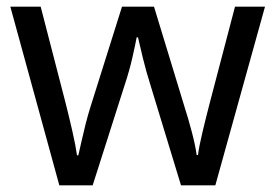

<svg xmlns="http://www.w3.org/2000/svg" viewBox="-20 -557 826 576"><path d="M431 -303Q418 -344 408.5 -383.5Q399 -423 394 -445H390Q386 -423 377 -383.5Q368 -344 354 -302L258 -1H158L11 -537H102L176 -251Q187 -208 197 -164Q207 -120 211 -91H215Q219 -108 224.5 -133Q230 -158 237 -185.5Q244 -213 251 -235L346 -537H442L534 -235Q545 -201 555.5 -161Q566 -121 570 -92H574Q577 -117 587.5 -161Q598 -205 610 -251L685 -537H775L626 -1H523Z"/></svg>

Font: Noto Sans Khudawadi
Style: Regular
Weight: 400
Designer: Monotype Design Team
Foundry: Monotype Imaging Inc.
Version: Version 2.003; ttfautohint (v1.8.4.7-5d5b)